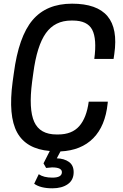

<svg xmlns="http://www.w3.org/2000/svg" viewBox="-20 -812 670 1045"><path d="M265.1 212.9Q200.2 212.9 166 188L190.9 136.2Q217.8 154.8 265.1 154.8Q316.9 154.8 316.9 125Q316.9 99.1 263.2 99.1L231 102.1L216.8 77.1L251 9.8Q122.6 -1 73.2 -91.1Q23.9 -181.2 48.8 -367.2L55.2 -413.1Q81.5 -613.3 157.2 -702.6Q232.9 -792 372.1 -792Q507.8 -792 564.9 -724.1Q622.1 -656.2 602.1 -518.1L598.1 -491.2H493.2Q507.8 -600.6 481.7 -650.4Q455.6 -700.2 376 -700.2H368.2Q278.8 -700.2 229.7 -631.6Q180.7 -563 161.1 -413.1L154.8 -367.2Q135.3 -217.3 166.3 -148.7Q197.3 -80.1 288.1 -80.1H295.9Q371.6 -80.1 411.4 -125.5Q451.2 -170.9 462.9 -258.8H566.9L565.9 -249Q553.2 -126 487.5 -59.6Q421.9 6.8 309.1 12.2L289.1 49.8Q329.1 50.8 355 69.1Q380.9 87.4 380.9 125Q380.9 168 348.9 190.4Q316.9 212.9 265.1 212.9Z"/></svg>

Font: Cooper Hewitt
Style: Medium Italic
Weight: 708
Designer: Village Type and Design LLC
Foundry: Cooper Hewitt Smithsonian Design Museum
Version: 1.000